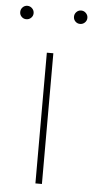

<svg xmlns="http://www.w3.org/2000/svg" viewBox="-85 -741 375 773"><g transform="rotate(5 102.5 -354.5)"><path d="M114.7 -528.3V0H88.4V-528.3ZM-32.7 -682.1Q-32.7 -693.4 -24.9 -701.4Q-17.1 -709.5 -5.9 -709.5Q5.4 -709.5 13.4 -701.4Q21.5 -693.4 21.5 -682.1Q21.5 -670.9 13.4 -663.1Q5.4 -655.3 -5.9 -655.3Q-17.1 -655.3 -24.9 -663.1Q-32.7 -670.9 -32.7 -682.1ZM184.6 -682.1Q184.6 -693.4 192.4 -701.4Q200.2 -709.5 211.4 -709.5Q222.7 -709.5 230.7 -701.4Q238.8 -693.4 238.8 -682.1Q238.8 -670.9 230.7 -663.1Q222.7 -655.3 211.4 -655.3Q200.2 -655.3 192.4 -663.1Q184.6 -670.9 184.6 -682.1Z"/></g></svg>

Font: Vazirmatn RD FD Thin
Style: Regular
Weight: 100
Designer: Saber Rastikerdar
Foundry: Saber Rastikerdar
Version: Version 33.003